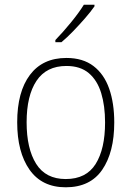

<svg xmlns="http://www.w3.org/2000/svg" viewBox="-20 -785 559 815"><path d="M465 -265Q465 -139 414 -64.5Q363 10 259 10Q158 10 105.5 -64.5Q53 -139 53 -266Q53 -395 107 -467Q161 -539 262 -539Q332 -539 377 -504.5Q422 -470 443.5 -408.5Q465 -347 465 -265ZM93 -266Q93 -154 133.5 -89.5Q174 -25 259 -25Q346 -25 386 -89Q426 -153 426 -265Q426 -336 409.5 -390Q393 -444 357 -474.5Q321 -505 262 -505Q177 -505 135 -442Q93 -379 93 -266ZM381 -758Q365 -735 341 -707.5Q317 -680 291 -653Q265 -626 241 -606H215V-615Q247 -648 281 -689.5Q315 -731 336 -765H381Z"/></svg>

Font: Noto Sans Arabic UI SmCn XLt
Style: Regular
Weight: 200
Width: 4
Designer: Monotype Design Team, Nadine Chahine and Nizar Qandah
Foundry: Monotype Imaging Inc.
Version: Version 2.010; ttfautohint (v1.8.4.7-5d5b)